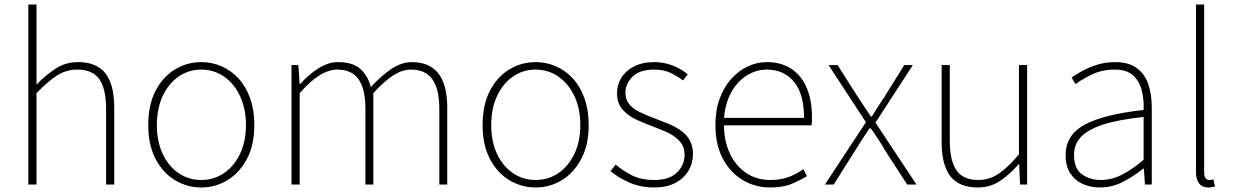

<svg xmlns="http://www.w3.org/2000/svg" viewBox="-20 -814 5445 847"><path d="M105 0V-794H141V-560V-441Q183 -484 226.5 -512Q270 -540 325 -540Q406 -540 445 -490.5Q484 -441 484 -339V0H448V-334Q448 -421 418.5 -464Q389 -507 321 -507Q272 -507 231.5 -481Q191 -455 141 -403V0Z M868 13Q805 13 751.5 -19.5Q698 -52 666 -113.5Q634 -175 634 -262Q634 -351 666 -413Q698 -475 751.5 -507.5Q805 -540 868 -540Q915 -540 957.5 -521.5Q1000 -503 1032.5 -467.5Q1065 -432 1083.5 -380Q1102 -328 1102 -262Q1102 -175 1069.5 -113.5Q1037 -52 984 -19.5Q931 13 868 13ZM868 -20Q924 -20 968.5 -50.5Q1013 -81 1039 -135.5Q1065 -190 1065 -262Q1065 -335 1039 -390Q1013 -445 968.5 -476Q924 -507 868 -507Q812 -507 767.5 -476Q723 -445 697.5 -390Q672 -335 672 -262Q672 -190 697.5 -135.5Q723 -81 767.5 -50.5Q812 -20 868 -20Z M1266 0V-527H1296L1302 -443H1304Q1340 -484 1384 -512Q1428 -540 1471 -540Q1536 -540 1569.5 -510Q1603 -480 1616 -430Q1663 -481 1707.5 -510.5Q1752 -540 1797 -540Q1874 -540 1913.5 -490.5Q1953 -441 1953 -339V0H1918V-334Q1918 -421 1887.5 -464Q1857 -507 1793 -507Q1754 -507 1714 -481Q1674 -455 1627 -403V0H1592V-334Q1592 -421 1562 -464Q1532 -507 1468 -507Q1430 -507 1388.5 -481Q1347 -455 1302 -403V0Z M2343 13Q2280 13 2226.5 -19.5Q2173 -52 2141 -113.5Q2109 -175 2109 -262Q2109 -351 2141 -413Q2173 -475 2226.5 -507.5Q2280 -540 2343 -540Q2390 -540 2432.5 -521.5Q2475 -503 2507.5 -467.5Q2540 -432 2558.5 -380Q2577 -328 2577 -262Q2577 -175 2544.5 -113.5Q2512 -52 2459 -19.5Q2406 13 2343 13ZM2343 -20Q2399 -20 2443.5 -50.5Q2488 -81 2514 -135.5Q2540 -190 2540 -262Q2540 -335 2514 -390Q2488 -445 2443.5 -476Q2399 -507 2343 -507Q2287 -507 2242.5 -476Q2198 -445 2172.5 -390Q2147 -335 2147 -262Q2147 -190 2172.5 -135.5Q2198 -81 2242.5 -50.5Q2287 -20 2343 -20Z M2865 13Q2806 13 2757 -8.5Q2708 -30 2673 -59L2696 -88Q2729 -60 2769 -40Q2809 -20 2867 -20Q2933 -20 2966.5 -53Q3000 -86 3000 -131Q3000 -166 2980 -189Q2960 -212 2929.5 -227Q2899 -242 2868 -253Q2828 -268 2790 -285Q2752 -302 2727 -330Q2702 -358 2702 -403Q2702 -440 2721 -471Q2740 -502 2777 -521Q2814 -540 2868 -540Q2908 -540 2947 -525Q2986 -510 3014 -486L2993 -459Q2967 -479 2937 -493Q2907 -507 2866 -507Q2801 -507 2770 -475.5Q2739 -444 2739 -405Q2739 -374 2756.5 -353.5Q2774 -333 2802.5 -319.5Q2831 -306 2862 -294Q2894 -282 2925 -269.5Q2956 -257 2981 -240Q3006 -223 3021.5 -197.5Q3037 -172 3037 -133Q3037 -94 3017 -60.5Q2997 -27 2959 -7Q2921 13 2865 13Z M3377 13Q3311 13 3256 -20Q3201 -53 3168.5 -114.5Q3136 -176 3136 -262Q3136 -327 3154.5 -378Q3173 -429 3205.5 -465.5Q3238 -502 3278.5 -521Q3319 -540 3363 -540Q3424 -540 3468.5 -512Q3513 -484 3537.5 -429.5Q3562 -375 3562 -297Q3562 -289 3562 -280.5Q3562 -272 3560 -261H3174Q3174 -192 3199.5 -137.5Q3225 -83 3271 -51.5Q3317 -20 3379 -20Q3424 -20 3459 -33Q3494 -46 3524 -68L3540 -37Q3510 -19 3473 -3Q3436 13 3377 13ZM3174 -294H3527Q3527 -401 3482 -454Q3437 -507 3363 -507Q3316 -507 3275 -481.5Q3234 -456 3207 -408.5Q3180 -361 3174 -294Z M3619 0 3800 -275 3635 -527H3675L3764 -387Q3778 -365 3792.5 -344Q3807 -323 3822 -300H3826Q3840 -323 3853.5 -344Q3867 -365 3882 -387L3969 -527H4007L3842 -273L4023 0H3982L3884 -151Q3870 -176 3854 -200.5Q3838 -225 3821 -248H3816Q3800 -225 3784.5 -200.5Q3769 -176 3753 -151L3658 0Z M4293 13Q4212 13 4173 -36Q4134 -85 4134 -188V-527H4170V-192Q4170 -105 4199.5 -62.5Q4229 -20 4296 -20Q4345 -20 4385.5 -47.5Q4426 -75 4475 -133V-527H4511V0H4480L4476 -90H4474Q4434 -44 4391 -15.5Q4348 13 4293 13Z M4833 13Q4792 13 4757.5 -2Q4723 -17 4702 -48.5Q4681 -80 4681 -130Q4681 -218 4764 -263.5Q4847 -309 5025 -329Q5027 -372 5017.5 -412.5Q5008 -453 4980 -480Q4952 -507 4897 -507Q4841 -507 4796 -485Q4751 -463 4725 -443L4707 -472Q4724 -484 4752.5 -500Q4781 -516 4818.5 -528Q4856 -540 4899 -540Q4961 -540 4996.5 -512.5Q5032 -485 5046.5 -440Q5061 -395 5061 -341V0H5031L5026 -70H5023Q4983 -37 4934.5 -12Q4886 13 4833 13ZM4836 -20Q4883 -20 4928 -42.5Q4973 -65 5025 -109V-298Q4911 -286 4843.5 -263.5Q4776 -241 4747 -208.5Q4718 -176 4718 -131Q4718 -70 4753 -45Q4788 -20 4836 -20Z M5310 13Q5293 13 5281 5.5Q5269 -2 5262.5 -18Q5256 -34 5256 -59V-794H5292V-53Q5292 -37 5298 -28.5Q5304 -20 5314 -20Q5317 -20 5321 -20.5Q5325 -21 5333 -22L5340 9Q5333 10 5327 11.5Q5321 13 5310 13Z"/></svg>

Font: Noto Sans KR Thin Thin
Style: Regular
Weight: 250
Version: Version 2.004-H2;hotconv 1.0.118;makeotfexe 2.5.65603